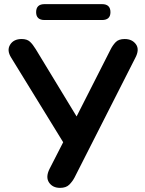

<svg xmlns="http://www.w3.org/2000/svg" viewBox="-20 -902 704 930"><path d="M196 -805Q155 -805 155 -843Q155 -882 196 -882H474Q515 -882 515 -843Q515 -805 474 -805ZM271 8Q235 8 217.5 -18Q200 -44 220 -84L286 -213L34 -623Q12 -658 29 -685.5Q46 -713 85 -713Q111 -713 125 -700Q139 -687 153 -664L351 -338L516 -663Q526 -683 540.5 -698Q555 -713 584 -713Q620 -713 638.5 -687.5Q657 -662 635 -621L341 -42Q331 -23 315.5 -7.5Q300 8 271 8Z"/></svg>

Font: Chiron GoRound TC SB
Style: Regular
Weight: 500
Designer: Ryoko NISHIZUKA 西塚涼子 (kana, bopomofo & ideographs); Paul D. Hunt (Latin, Greek & Cyrillic); Sandoll Communications 산돌커뮤니
Foundry: Adobe
Version: Version 1.000;hotconv 1.1.1;makeotfexe 2.6.0